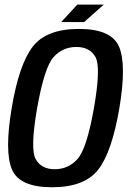

<svg xmlns="http://www.w3.org/2000/svg" viewBox="-20 -805 561 830"><path d="M205 4.5Q64 4.5 31.5 -72.8Q-1 -150 30.5 -337.5Q62 -526 121.2 -603Q180.5 -680 321.5 -680Q462.5 -680 495 -602.2Q527.5 -524.5 496 -337.5Q464 -148.5 404.8 -72Q345.5 4.5 205 4.5ZM216.5 -73.5Q275.5 -73.5 315.2 -117.8Q355 -162 386 -337.5Q417 -514.5 392.8 -558.2Q368.5 -602 310 -602Q251 -602 211.5 -558.2Q172 -514.5 140.5 -337.5Q110 -162 134 -117.8Q158 -73.5 216.5 -73.5ZM244.5 -709.5 314 -785H428.5L343.5 -709.5Z"/></svg>

Font: Anybody Medium
Style: Italic
Weight: 500
Italic angle: -10°
Designer: Tyler Finck
Foundry: Etcetera Type Company
Version: Version 1.010; ttfautohint (v1.8.3) -l 8 -r 50 -G 200 -x 14 